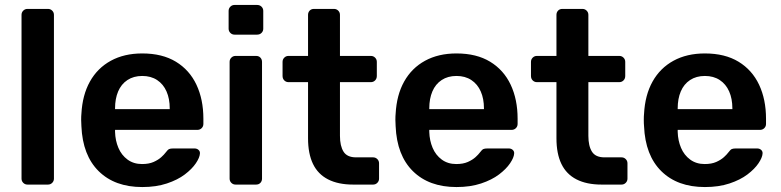

<svg xmlns="http://www.w3.org/2000/svg" viewBox="-20 -746 3156 776"><path d="M91 0Q81 0 74 -7Q67 -14 67 -24V-686Q67 -696 74 -703Q81 -710 91 -710H174Q184 -710 191 -703Q198 -696 198 -686V-24Q198 -14 191 -7Q184 0 174 0Z M555 10Q444 10 379 -54Q314 -118 309 -236Q308 -246 308 -261.5Q308 -277 309 -286Q313 -362 343.5 -416.5Q374 -471 428 -500.5Q482 -530 555 -530Q636 -530 691 -496.5Q746 -463 774 -403.5Q802 -344 802 -266V-245Q802 -235 795 -228Q788 -221 777 -221H445Q445 -221 445 -218Q445 -215 445 -213Q446 -178 458.5 -148.5Q471 -119 495.5 -101Q520 -83 554 -83Q582 -83 601 -91.5Q620 -100 632 -111Q644 -122 649 -129Q658 -141 663.5 -143.5Q669 -146 680 -146H766Q776 -146 782.5 -140Q789 -134 788 -125Q787 -109 771.5 -86Q756 -63 727 -41Q698 -19 654.5 -4.5Q611 10 555 10ZM445 -305H666V-308Q666 -347 653 -376.5Q640 -406 615 -422.5Q590 -439 555 -439Q520 -439 495 -422.5Q470 -406 457.5 -376.5Q445 -347 445 -308Z M932 0Q922 0 915 -7Q908 -14 908 -24V-496Q908 -506 915 -513Q922 -520 932 -520H1015Q1026 -520 1032.5 -513Q1039 -506 1039 -496V-24Q1039 -14 1032.5 -7Q1026 0 1015 0ZM928 -606Q918 -606 911 -613Q904 -620 904 -630V-702Q904 -712 911 -719Q918 -726 928 -726H1019Q1030 -726 1037 -719Q1044 -712 1044 -702V-630Q1044 -620 1037 -613Q1030 -606 1019 -606Z M1407 0Q1347 0 1306 -21Q1265 -42 1245 -83.5Q1225 -125 1225 -187V-414H1146Q1136 -414 1129 -421Q1122 -428 1122 -439V-496Q1122 -506 1129 -513Q1136 -520 1146 -520H1225V-686Q1225 -696 1231.5 -703Q1238 -710 1249 -710H1330Q1340 -710 1347 -703Q1354 -696 1354 -686V-520H1479Q1489 -520 1496 -513Q1503 -506 1503 -496V-439Q1503 -428 1496 -421Q1489 -414 1479 -414H1354V-197Q1354 -156 1368.5 -133Q1383 -110 1419 -110H1488Q1498 -110 1505 -103Q1512 -96 1512 -86V-24Q1512 -14 1505 -7Q1498 0 1488 0Z M1825 10Q1714 10 1649 -54Q1584 -118 1579 -236Q1578 -246 1578 -261.5Q1578 -277 1579 -286Q1583 -362 1613.5 -416.5Q1644 -471 1698 -500.5Q1752 -530 1825 -530Q1906 -530 1961 -496.5Q2016 -463 2044 -403.5Q2072 -344 2072 -266V-245Q2072 -235 2065 -228Q2058 -221 2047 -221H1715Q1715 -221 1715 -218Q1715 -215 1715 -213Q1716 -178 1728.5 -148.5Q1741 -119 1765.5 -101Q1790 -83 1824 -83Q1852 -83 1871 -91.5Q1890 -100 1902 -111Q1914 -122 1919 -129Q1928 -141 1933.5 -143.5Q1939 -146 1950 -146H2036Q2046 -146 2052.5 -140Q2059 -134 2058 -125Q2057 -109 2041.5 -86Q2026 -63 1997 -41Q1968 -19 1924.5 -4.5Q1881 10 1825 10ZM1715 -305H1936V-308Q1936 -347 1923 -376.5Q1910 -406 1885 -422.5Q1860 -439 1825 -439Q1790 -439 1765 -422.5Q1740 -406 1727.5 -376.5Q1715 -347 1715 -308Z M2411 0Q2351 0 2310 -21Q2269 -42 2249 -83.5Q2229 -125 2229 -187V-414H2150Q2140 -414 2133 -421Q2126 -428 2126 -439V-496Q2126 -506 2133 -513Q2140 -520 2150 -520H2229V-686Q2229 -696 2235.5 -703Q2242 -710 2253 -710H2334Q2344 -710 2351 -703Q2358 -696 2358 -686V-520H2483Q2493 -520 2500 -513Q2507 -506 2507 -496V-439Q2507 -428 2500 -421Q2493 -414 2483 -414H2358V-197Q2358 -156 2372.5 -133Q2387 -110 2423 -110H2492Q2502 -110 2509 -103Q2516 -96 2516 -86V-24Q2516 -14 2509 -7Q2502 0 2492 0Z M2829 10Q2718 10 2653 -54Q2588 -118 2583 -236Q2582 -246 2582 -261.5Q2582 -277 2583 -286Q2587 -362 2617.5 -416.5Q2648 -471 2702 -500.5Q2756 -530 2829 -530Q2910 -530 2965 -496.5Q3020 -463 3048 -403.5Q3076 -344 3076 -266V-245Q3076 -235 3069 -228Q3062 -221 3051 -221H2719Q2719 -221 2719 -218Q2719 -215 2719 -213Q2720 -178 2732.5 -148.5Q2745 -119 2769.5 -101Q2794 -83 2828 -83Q2856 -83 2875 -91.5Q2894 -100 2906 -111Q2918 -122 2923 -129Q2932 -141 2937.5 -143.5Q2943 -146 2954 -146H3040Q3050 -146 3056.5 -140Q3063 -134 3062 -125Q3061 -109 3045.5 -86Q3030 -63 3001 -41Q2972 -19 2928.5 -4.5Q2885 10 2829 10ZM2719 -305H2940V-308Q2940 -347 2927 -376.5Q2914 -406 2889 -422.5Q2864 -439 2829 -439Q2794 -439 2769 -422.5Q2744 -406 2731.5 -376.5Q2719 -347 2719 -308Z"/></svg>

Font: Rubik Light Medium
Style: Regular
Weight: 500
Version: Version 2.104